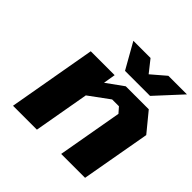

<svg xmlns="http://www.w3.org/2000/svg" viewBox="-184 -904 1074 1074"><g transform="rotate(45 353.0 -366.5)"><path d="M368 -581 282 -733H418L475 -661L559 -733H706L566 -581ZM63 0 155 -523H344L332 -451L432 -523H614L706 -411L633 0H444L512 -385L484 -417H430L310 -329L252 0Z"/></g></svg>

Font: Tomorrow
Style: Bold Italic
Weight: 700
Italic angle: -10°
Designer: Tony de Marco, Monica Rizzolli
Foundry: Just in Type
Version: Version 2.002